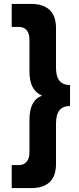

<svg xmlns="http://www.w3.org/2000/svg" viewBox="-20 -819 406 984"><path d="M139 145C224 145 267 103 267 22V-185C267 -247 290 -275 339 -276V-383C290 -384 267 -412 267 -472V-676C267 -756 224 -799 139 -799H40V-681H78C110 -681 131 -658 131 -617V-454C131 -387 151 -349 195 -329C151 -311 131 -272 131 -203V-37C131 3 110 27 78 27H40V145Z"/></svg>

Font: Vanilla Cream ExtraBold
Style: Regular
Weight: 800
Designer: Jeremy Tribby, Jinavaṁso
Foundry: Tribby Type
Version: Version 1.422;Glyphs 3.1.2 (3151)